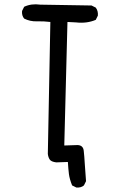

<svg xmlns="http://www.w3.org/2000/svg" viewBox="-20 -752 540 888"><path d="M333 115.2 313.5 105.5Q301.8 76.2 298.8 53.2Q295.9 30.3 293.9 -2.9L240.2 -1Q216.8 -3.9 210 -14.2Q203.1 -24.4 201.2 -40L212.9 -650.4Q181.6 -654.3 150.4 -653.3Q119.1 -652.3 91.8 -666Q80.1 -679.7 82 -701.2L91.8 -720.7Q125 -736.3 166 -730.5L403.3 -726.6L422.9 -716.8Q434.6 -701.2 432.6 -679.7L422.9 -660.2Q381.8 -642.6 331.1 -648.4L292 -650.4L277.3 -79.1L338.9 -81.1Q364.3 -80.1 367.2 -55.2Q370.1 -30.3 372.1 5.4Q374 41 377.9 85.9L368.2 105.5Q354.5 117.2 333 115.2Z"/></svg>

Font: JasonHandwriting1
Style: Regular
Weight: 400
Version: Version 1.48.20